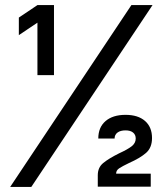

<svg xmlns="http://www.w3.org/2000/svg" viewBox="-20 -734 642 754"><path d="M54 -596V-665L127 -714H192V-439H127V-645ZM103 0H20L496 -714H579ZM448 -132Q481 -147 497 -159.5Q513 -172 513 -190Q513 -205 502.5 -213.5Q492 -222 473 -222Q453 -222 441.5 -213.5Q430 -205 430 -190H366Q366 -234 394.5 -258.5Q423 -283 473 -283Q522 -283 549.5 -259Q577 -235 577 -192Q577 -154 553.5 -133.5Q530 -113 487 -94Q460 -81 448 -73Q436 -65 436 -52H572V-1H364V-46Q364 -76 385 -93.5Q406 -111 448 -132Z"/></svg>

Font: Non Bureau Medium
Style: Regular
Weight: 500
Designer: Jona Saucedo
Foundry: Non Foundry
Version: Version 1.000; ttfautohint (v1.8.4)